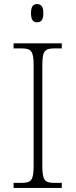

<svg xmlns="http://www.w3.org/2000/svg" viewBox="-20 -928 374 948"><path d="M163 -818C182 -818 194 -828 194 -863C194 -897 182 -908 163 -908C145 -908 133 -897 133 -863C133 -828 145 -818 163 -818ZM47 0H285V-25H251C202 -25 189 -35 189 -109V-605C189 -679 202 -689 251 -689H285V-714H47V-689H84C133 -689 146 -679 146 -605V-109C146 -35 133 -25 84 -25H47Z"/></svg>

Font: Noto Serif Gurmukhi ExtraLight
Style: Regular
Weight: 200
Designer: Vaibhav Singh and the Monotype Design Team
Foundry: Monotype Imaging Inc.
Version: Version 2.004